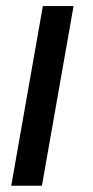

<svg xmlns="http://www.w3.org/2000/svg" viewBox="-20 -596 298 616"><path d="M16 0 117.5 -576.5H216L114.5 0Z"/></svg>

Font: Anybody ExtraExpanded Regular
Style: Italic
Weight: 400
Width: 8
Italic angle: -10°
Designer: Tyler Finck
Foundry: Etcetera Type Company
Version: Version 1.010; ttfautohint (v1.8.3) -l 8 -r 50 -G 200 -x 14 